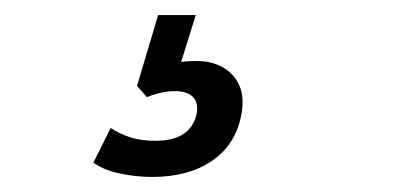

<svg xmlns="http://www.w3.org/2000/svg" viewBox="-20 -40 540 255"><path d="M182 195Q161 195 139.5 190.5Q118 186 104 176L127 130Q139 138 153.5 142.5Q168 147 186 147Q210 147 223.5 138Q237 129 241 112Q244 97 236.5 89Q229 81 212 81Q204 81 194.5 83Q185 85 175 89L162 74L190 -20H240L216 57L194 50Q203 45 215.5 43Q228 41 241 41Q262 41 277 50Q292 59 298.5 75Q305 91 300 115Q292 153 261 174Q230 195 182 195Z"/></svg>

Font: Nunito Sans 10pt Condensed SemiBold
Style: Italic
Weight: 600
Width: 3
Italic angle: -9°
Designer: Vernon Adams
Foundry: Vernon Adams
Version: Version 3.101;gftools[0.9.27]